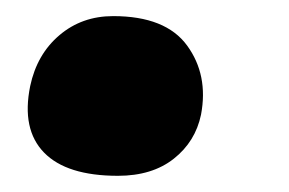

<svg xmlns="http://www.w3.org/2000/svg" viewBox="-20 -201 355 236"><path d="M125 15.1Q62 15.1 34.2 -13.4Q6.3 -42 17.1 -95.2Q25.4 -134.3 53 -157.7Q80.6 -181.2 119.1 -181.2Q183.6 -181.2 210 -145Q236.3 -108.9 227.1 -60.1Q220.2 -26.9 193.6 -5.9Q167 15.1 125 15.1Z"/></svg>

Font: Shantell Sans Irregular
Style: Bold Italic
Weight: 700
Italic angle: -11.31°
Designer: Stephen Nixon, Anya Danilova, Shantell Martin
Foundry: Arrow Type
Version: Version 1.006;[9816181b4]